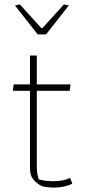

<svg xmlns="http://www.w3.org/2000/svg" viewBox="-20 -847 386 871"><path d="M48 -822 70 -827 167 -720H173L270 -827L292 -822L189 -691H151ZM171 -2Q144 -16 130 -34.5Q116 -53 116 -84V-435H38L42 -464H116V-595H147V-464H300L296 -435H147V-95Q147 -72 149 -60.5Q151 -49 156 -33Q187 -25 222 -25Q268 -25 298 -40L308 -14Q294 -6 271.5 -1Q249 4 227 4Q197 4 171 -2Z"/></svg>

Font: Athiti ExtraLight
Style: Regular
Weight: 250
Version: Version 1.032